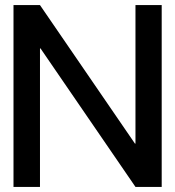

<svg xmlns="http://www.w3.org/2000/svg" viewBox="-20 -734 688 754"><path d="M510 -170H512V-714H615V0H512L139 -544H137V0H33V-714H137Z"/></svg>

Font: Non Bureau
Style: Regular
Weight: 400
Designer: Jona Saucedo
Foundry: Non Foundry
Version: Version 1.000; ttfautohint (v1.8.4)